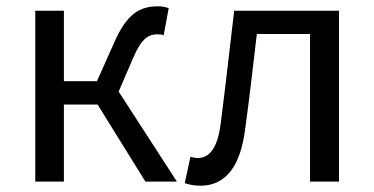

<svg xmlns="http://www.w3.org/2000/svg" viewBox="-20 -577 1188 610"><path d="M357 -286 403 -393C431 -458 453 -468 482 -468C490 -468 494 -467 500 -465L516 -551C508 -554 496 -557 484 -557C425 -557 384 -536 342 -440L288 -319H183V-543H92V0H183V-245H290L442 0H542Z M617 13C696 13 744 -47 759 -168C773 -268 784 -369 796 -469H965V0H1057V-543H724C710 -425 697 -308 682 -191C673 -110 647 -75 609 -75C599 -75 592 -77 585 -79L567 5C583 10 597 13 617 13Z"/></svg>

Font: Noto Sans T Chinese Regular
Style: Regular
Weight: 400
Designer: Ryoko NISHIZUKA (kana & ideographs); Paul D. Hunt (Latin, Greek & Cyrillic); Wenlong ZHANG (bopomofo); Sandoll Communica
Foundry: Adobe Systems Incorporated
Version: Version 1.000;PS 1;hotconv 1.0.78;makeotf.lib2.5.61930